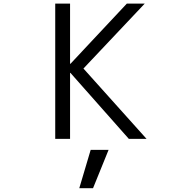

<svg xmlns="http://www.w3.org/2000/svg" viewBox="-20 -750 1040 1037"><path d="M360.4 -356.4H358.4V0H278.3V-730.5H358.4V-405.3H360.4L665 -730.5H761.7L430.7 -379.9L771.5 0H675.8ZM566.4 59.6 482.4 266.6H408.2L469.7 59.6Z"/></svg>

Font: GenEi Gothic M SemiLight
Style: Regular
Weight: 350
Designer: o_tamon (Modified); [Source Han Sans]
Ryoko NISHIZUKA  (kana & ideographs); Paul D. Hunt (Latin, Greek & Cyrillic); Wenl
Version: Version 1.1a;Original Version 1.004